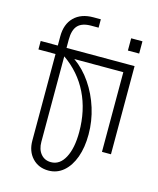

<svg xmlns="http://www.w3.org/2000/svg" viewBox="-127 -789 866 1052"><g transform="rotate(15 305.5 -262.5)"><path d="M312.5 -652.5H271Q219 -652.5 195.2 -627.2Q171.5 -602 171.5 -547V-500H557.5V0H506.5V-452H228.5Q284 -413 325 -352.8Q366 -292.5 388.5 -220.5Q411 -148.5 411 -73Q411 1 390.8 56.8Q370.5 112.5 334 143.8Q297.5 175 249 175Q192.5 175 157.2 137.2Q122 99.5 122 39V-452H25V-500H122V-552.5Q122 -621.5 161.5 -660.8Q201 -700 270.5 -700H312.5ZM500 -642.5H564V-573H500ZM171.5 -452V33Q171.5 75.5 193 101.2Q214.5 127 250.5 127Q300.5 127 329.2 73.2Q358 19.5 358 -72.5Q358 -195 310.5 -291.8Q263 -388.5 171.5 -452Z"/></g></svg>

Font: Overused Grotesk Light
Style: Regular
Weight: 300
Version: Version 0.004